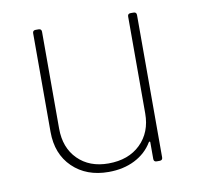

<svg xmlns="http://www.w3.org/2000/svg" viewBox="-63 -567 660 639"><g transform="rotate(-10 267.0 -247.0)"><path d="M87 -158V-491Q87 -501 97 -501H107Q117 -501 117 -491V-164Q117 -99 156 -60Q195 -21 259 -21Q327 -21 367.5 -60.5Q408 -100 408 -164V-491Q408 -501 418 -501H428Q438 -501 438 -491V-10Q438 0 428 0H418Q408 0 408 -10V-66Q408 -69 406.5 -69Q405 -69 403 -67Q382 -32 343.5 -12.5Q305 7 255 7Q180 7 133.5 -38Q87 -83 87 -158Z"/></g></svg>

Font: Barlow GEO Thin
Style: Regular
Weight: 100
Designer: Jeremy Tribby
Foundry: Tribby Type
Version: Version 1.408